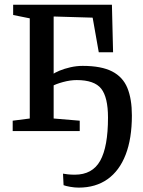

<svg xmlns="http://www.w3.org/2000/svg" viewBox="-20 -568 618 832"><path d="M321 245Q303 245 283.8 241.5Q264.5 238 255.5 234.5L253 184.5Q260.5 186 274.2 187.5Q288 189 304 189Q380.5 189 414.2 128.5Q448 68 448 -58.5Q448 -146.5 418.5 -183.8Q389 -221 312.5 -221Q284.5 -221 253.2 -212.5Q222 -204 205.5 -194.5V-244.5Q217 -253 238 -261.8Q259 -270.5 285.2 -276.5Q311.5 -282.5 338.5 -282.5Q419 -282.5 465.8 -258.5Q512.5 -234.5 532 -186.8Q551.5 -139 551.5 -67.5Q551.5 32.5 524.5 102.2Q497.5 172 446 208.5Q394.5 245 321 245ZM35 0V-45L109 -54.5V-488.5L37 -503V-547.5H465L470 -341.5H408L381.5 -491.5L212.5 -496.5V-54.5L325.5 -45V0Z"/></svg>

Font: Merriweather 36pt
Style: Regular
Weight: 400
Designer: Eben Sorkin
Foundry: Eben Sorkin
Version: Version 2.100